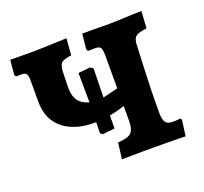

<svg xmlns="http://www.w3.org/2000/svg" viewBox="-89 -569 717 674"><g transform="rotate(-20 269.0 -231.5)"><path d="M225.5 -105 217.7 -111.7 220.3 -224.5 219.3 -336 263.9 -340.5 274.6 -333.4 272.6 -231.5 271.6 -109.6ZM496.6 1.5Q491.1 1.1 473.2 0.8Q455.3 0.5 430.3 0.3Q405.4 0 377.5 0Q363.8 0 339.9 0Q316.1 0 293.3 0.5Q270.5 1 259 1L266.5 -59.4Q304.1 -61.3 316.4 -73.7Q328.7 -86.1 328.7 -117.9L328.8 -360.8Q328.8 -383.8 323.9 -390.9Q319.1 -397.9 302.8 -397.9Q295.7 -397.9 287.4 -397.6Q279.1 -397.4 277.3 -397.4L273 -404.5L279 -461.6Q288.1 -461.6 307.1 -461.6Q326 -461.6 347 -461.3Q367.9 -461 381.9 -461Q396.5 -461 417.3 -462.1Q438.1 -463.1 460.3 -463.9Q482.6 -464.7 501.2 -465.1L497.3 -401.9Q467.7 -397.9 457.3 -390.6Q446.9 -383.4 445.5 -362.9Q444 -326.3 441.9 -282Q439.8 -237.7 438.7 -192.6Q437.7 -147.6 437.7 -107.7Q437.7 -76.2 450.1 -67.2Q462.5 -58.2 500.8 -63.8L504.6 -57.6ZM374 -190.1Q308 -161.8 249.7 -154.8Q191.5 -147.9 147 -161.3Q102.4 -174.7 77.4 -206.9Q52.4 -239.2 52.4 -288.8V-369.5Q52.4 -386.5 47.7 -393.3Q42.9 -400.1 29.1 -400.1Q27 -400.1 21.2 -399.8Q15.4 -399.6 9.2 -399.6L5 -406.7L9.9 -461.6L97.8 -461Q112.4 -461 143.5 -462.3Q174.5 -463.6 221.3 -465.1L216.5 -403.2Q186.3 -399.2 178.3 -390.8Q170.2 -382.4 169.2 -356.5L167.8 -303.5Q166.8 -262.7 187.1 -243.5Q207.5 -224.3 252.7 -220.5L372.8 -249.5Z"/></g></svg>

Font: Alegreya
Style: Regular
Weight: 400
Designer: Juan Pablo del Peral
Foundry: Huerta Tipografica
Version: Version 2.009